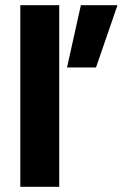

<svg xmlns="http://www.w3.org/2000/svg" viewBox="-20 -720 472 740"><path d="M58.3 0V-700H208.3V0ZM238.3 -460 291.7 -700H431.7V-696.7L350 -460Z"/></svg>

Font: Funnel Sans ExtraBold
Style: Regular
Weight: 800
Version: Version 1.000; Beta; Release 5; Build 24; ttfautohint (v1.8.